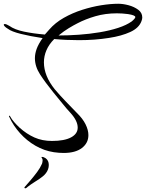

<svg xmlns="http://www.w3.org/2000/svg" viewBox="-21 -727 778 1023"><path d="M318 88Q306 88 293 87Q280 86 266 84Q214 76 168 49.5Q122 23 86 -17Q50 -57 29 -103Q25 -108 28 -110Q31 -112 33 -107Q41 -92 54 -77Q67 -62 83 -47Q121 -13 162.5 5.5Q204 24 256 24Q322 24 357.5 5Q393 -14 393 -47Q393 -83 355 -125Q336 -145 312 -175L263 -235Q220 -288 192.5 -330.5Q165 -373 165 -417Q165 -441 174.5 -467Q184 -493 206 -524Q139 -534 89.5 -546.5Q40 -559 22 -573Q10 -580 4.5 -586Q-1 -592 -1 -595Q-1 -599 4 -599Q13 -599 29 -589Q57 -569 107 -558.5Q157 -548 218 -543L241 -569Q273 -606 319 -632Q365 -658 416.5 -674.5Q468 -691 518 -699Q568 -707 609 -707Q635 -707 664.5 -699Q694 -691 715.5 -675Q737 -659 737 -634Q737 -630 736 -625Q735 -620 733 -615Q720 -578 673 -556.5Q626 -535 560 -525Q485 -513 400 -513Q331 -513 268 -519Q240 -491 226.5 -459.5Q213 -428 213 -395Q213 -323 271 -251Q299 -218 328 -188Q357 -158 388 -126Q420 -95 435 -64.5Q450 -34 450 -7Q450 35 415.5 61.5Q381 88 318 88ZM291 -538Q343 -538 399.5 -542Q456 -546 510 -555Q564 -564 608.5 -578.5Q653 -593 681 -613Q700 -629 700 -636Q700 -646 661 -652Q646 -654 631 -655Q616 -656 602 -656Q540 -656 487 -640.5Q434 -625 392 -603Q372 -593 345.5 -577Q319 -561 291 -538ZM110 275Q108 272 110 270L143 232Q160 212 176.5 190Q193 168 203 145Q204 141 205 136.5Q206 132 206 128Q206 120 203 116Q197 109 202 109Q212 109 222 116Q239 128 239 152Q239 164 235 175Q227 197 206 213.5Q185 230 166 241Q158 246 144 255.5Q130 265 127 268Q115 280 110 275Z"/></svg>

Font: Birthstone Bounce
Style: Regular
Weight: 400
Designer: Robert E. Leuschke
Foundry: Rob Leuschke
Version: Version 1.010; ttfautohint (v1.8.3)